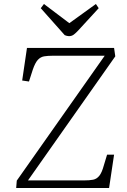

<svg xmlns="http://www.w3.org/2000/svg" viewBox="-20 -941 634 961"><path d="M557 -659 120 -38H401Q428 -38 446 -41.5Q464 -45 477 -61Q490 -77 500 -114L516 -167H551L526 0H61L64 -37L504 -662H243Q219 -662 201 -659Q183 -656 169.5 -641.5Q156 -627 144 -592L125 -533L91 -538L115 -701H551ZM184 -900 200 -921 327 -825 460 -921 474 -900 372 -789Q360 -776 349.5 -768Q339 -760 325 -760Q320 -760 314.5 -761.5Q309 -763 304 -765Z"/></svg>

Font: Literata ExtraLight
Style: Italic
Weight: 250
Italic angle: -2°
Designer: Latin by Veronika Burian and Jose Scaglione. Greek by Irene Vlachou. Cyrillic by Vera Evstafieva
Foundry: TypeTogether
Version: Version 3.002